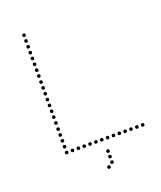

<svg xmlns="http://www.w3.org/2000/svg" viewBox="-158 -826 908 1080"><g transform="rotate(-20 295.5 -286.0)"><path d="M334 68Q324 68 324 58Q324 48 334 48Q344 48 344 58Q344 68 334 68ZM334 101Q324 101 324 91Q324 81 334 81Q344 81 344 91Q344 101 334 101ZM334 134Q324 134 324 124Q324 114 334 114Q344 114 344 124Q344 134 334 134ZM309 154Q299 154 299 144Q299 134 309 134Q319 134 319 144Q319 154 309 154ZM113 -706Q103 -706 103 -716Q103 -726 113 -726Q123 -726 123 -716Q123 -706 113 -706ZM113 -672Q103 -672 103 -682Q103 -692 113 -692Q123 -692 123 -682Q123 -672 113 -672ZM113 -637Q103 -637 103 -647Q103 -657 113 -657Q123 -657 123 -647Q123 -637 113 -637ZM113 -602Q103 -602 103 -612Q103 -622 113 -622Q123 -622 123 -612Q123 -602 113 -602ZM113 -567Q103 -567 103 -577Q103 -587 113 -587Q123 -587 123 -577Q123 -567 113 -567ZM113 -532Q103 -532 103 -542Q103 -552 113 -552Q123 -552 123 -542Q123 -532 113 -532ZM113 -497Q103 -497 103 -507Q103 -517 113 -517Q123 -517 123 -507Q123 -497 113 -497ZM113 -462Q103 -462 103 -472Q103 -482 113 -482Q123 -482 123 -472Q123 -462 113 -462ZM113 -426Q103 -426 103 -436Q103 -446 113 -446Q123 -446 123 -436Q123 -426 113 -426ZM113 -391Q103 -391 103 -401Q103 -411 113 -411Q123 -411 123 -401Q123 -391 113 -391ZM113 -356Q103 -356 103 -366Q103 -376 113 -376Q123 -376 123 -366Q123 -356 113 -356ZM113 -321Q103 -321 103 -331Q103 -341 113 -341Q123 -341 123 -331Q123 -321 113 -321ZM113 -286Q103 -286 103 -296Q103 -306 113 -306Q123 -306 123 -296Q123 -286 113 -286ZM113 -251Q103 -251 103 -261Q103 -271 113 -271Q123 -271 123 -261Q123 -251 113 -251ZM113 -216Q103 -216 103 -226Q103 -236 113 -236Q123 -236 123 -226Q123 -216 113 -216ZM113 -181Q103 -181 103 -191Q103 -201 113 -201Q123 -201 123 -191Q123 -181 113 -181ZM113 -144Q103 -144 103 -154Q103 -164 113 -164Q123 -164 123 -154Q123 -144 113 -144ZM113 -109Q103 -109 103 -119Q103 -129 113 -129Q123 -129 123 -119Q123 -109 113 -109ZM113 -74Q103 -74 103 -84Q103 -94 113 -94Q123 -94 123 -84Q123 -74 113 -74ZM113 -39Q103 -39 103 -49Q103 -59 113 -59Q123 -59 123 -49Q123 -39 113 -39ZM113 -4Q103 -4 103 -14Q103 -24 113 -24Q123 -24 123 -14Q123 -4 113 -4ZM148 -4Q138 -4 138 -14Q138 -24 148 -24Q158 -24 158 -14Q158 -4 148 -4ZM183 -4Q173 -4 173 -14Q173 -24 183 -24Q193 -24 193 -14Q193 -4 183 -4ZM218 -4Q208 -4 208 -14Q208 -24 218 -24Q228 -24 228 -14Q228 -4 218 -4ZM253 -4Q243 -4 243 -14Q243 -24 253 -24Q263 -24 263 -14Q263 -4 253 -4ZM288 -4Q278 -4 278 -14Q278 -24 288 -24Q298 -24 298 -14Q298 -4 288 -4ZM323 -4Q313 -4 313 -14Q313 -24 323 -24Q333 -24 333 -14Q333 -4 323 -4ZM358 -4Q348 -4 348 -14Q348 -24 358 -24Q368 -24 368 -14Q368 -4 358 -4ZM393 -4Q383 -4 383 -14Q383 -24 393 -24Q403 -24 403 -14Q403 -4 393 -4ZM428 -4Q418 -4 418 -14Q418 -24 428 -24Q438 -24 438 -14Q438 -4 428 -4ZM463 -4Q453 -4 453 -14Q453 -24 463 -24Q473 -24 473 -14Q473 -4 463 -4ZM498 -4Q488 -4 488 -14Q488 -24 498 -24Q508 -24 508 -14Q508 -4 498 -4ZM533 -4Q523 -4 523 -14Q523 -24 533 -24Q543 -24 543 -14Q543 -4 533 -4ZM568 -4Q558 -4 558 -14Q558 -24 568 -24Q578 -24 578 -14Q578 -4 568 -4Z"/></g></svg>

Font: Raleway Dots 
Style: Regular
Weight: 400
Version: Version 1.000